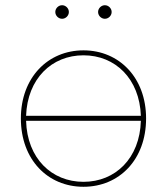

<svg xmlns="http://www.w3.org/2000/svg" viewBox="-20 -713 640 736"><path d="M300 -520C163 -520 60 -415 60 -259C60 -101 163 3 300 3C437 3 540 -101 540 -259C540 -415 437 -520 300 -520ZM300 -501C422 -501 515 -411 520 -269H80C85 -411 178 -501 300 -501ZM300 -16C178 -16 84 -106 80 -250H520C516 -106 422 -16 300 -16ZM382 -641C396 -641 408 -653 408 -667C408 -681 396 -693 382 -693C368 -693 356 -681 356 -667C356 -653 368 -641 382 -641ZM218 -641C232 -641 244 -653 244 -667C244 -681 232 -693 218 -693C204 -693 192 -681 192 -667C192 -653 204 -641 218 -641Z"/></svg>

Font: Chess Sans Thin
Style: Regular
Weight: 100
Designer: Wolf Bōese
Foundry: Wolf Bōese
Version: Version 7.223;Glyphs 3.3 (3306)